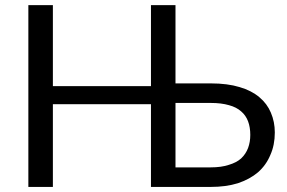

<svg xmlns="http://www.w3.org/2000/svg" viewBox="-20 -737 1132 757"><path d="M810.5 -77.1Q852.5 -77.1 881.8 -86.9Q912.1 -95.7 930.7 -112.3Q949.2 -129.9 958 -153.3Q966.8 -176.8 966.8 -205.1Q966.8 -235.4 958 -258.8Q949.2 -282.2 930.7 -297.9Q912.1 -314.5 882.8 -322.3Q852.5 -331.1 811.5 -331.1Q764.6 -331.1 671.9 -331.1Q671.9 -267.6 671.9 -77.1Q707 -77.1 810.5 -77.1ZM811.5 -408.2Q877 -408.2 924.8 -393.6Q971.7 -379.9 1002.9 -353.5Q1033.2 -328.1 1047.9 -293Q1063.5 -256.8 1063.5 -214.8Q1063.5 -165 1045.9 -126Q1029.3 -85.9 997.1 -57.6Q964.8 -30.3 918 -14.6Q871.1 0 810.5 0Q732.4 0 575.2 0Q575.2 -81.1 575.2 -326.2Q478.5 -326.2 188.5 -326.2Q188.5 -244.1 188.5 0Q164.1 0 91.8 0Q91.8 -67.4 91.8 -268.6Q91.8 -380.9 91.8 -716.8Q116.2 -716.8 188.5 -716.8Q188.5 -636.7 188.5 -397.5Q285.2 -397.5 575.2 -397.5Q575.2 -476.6 575.2 -716.8Q599.6 -716.8 671.9 -716.8Q671.9 -639.6 671.9 -408.2Q707 -408.2 811.5 -408.2Z"/></svg>

Font: Lato
Style: Regular
Weight: 400
Designer: Lukasz Dziedzic with Adam Twardoch and Botio Nikoltchev
Version: Version 2.015; 2015-08-06; http://www.latofonts.com/